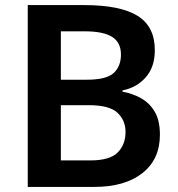

<svg xmlns="http://www.w3.org/2000/svg" viewBox="-20 -734 699 754"><path d="M311 -714Q452 -714 520 -672Q588 -630 588 -537Q588 -471 552.5 -430.5Q517 -390 461 -379V-374Q500 -367 533.5 -348.5Q567 -330 587.5 -295.5Q608 -261 608 -205Q608 -108 539 -54Q470 0 351 0H89V-714ZM322 -421Q397 -421 426 -447Q455 -473 455 -520Q455 -567 420.5 -589Q386 -611 312 -611H219V-421ZM219 -321V-104H334Q411 -104 442 -135Q473 -166 473 -216Q473 -261 441.5 -291Q410 -321 328 -321Z"/></svg>

Font: Noto Sans Meetei Mayek SemiBold
Style: Regular
Weight: 600
Designer: Monotype Design Team and Neelakash Kshetrimayum
Foundry: Monotype Imaging Inc.
Version: Version 2.002; ttfautohint (v1.8.4.7-5d5b)